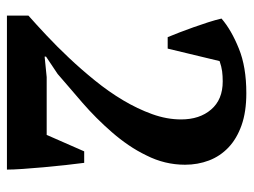

<svg xmlns="http://www.w3.org/2000/svg" viewBox="-106 -606 713 540"><g transform="rotate(90 250.0 -336.5)"><path d="M117.2 -452.1H85Q79.1 -465.8 71.8 -485.1Q64.5 -504.4 57.1 -524.9Q49.8 -545.4 43.2 -565.9Q36.6 -586.4 32.7 -603.5Q64.9 -631.3 117.2 -652.3Q168.5 -673.3 242.7 -673.3Q294.9 -673.3 332.8 -659.9Q370.6 -646.5 395.3 -623Q419.9 -599.6 431.9 -568.1Q443.8 -536.6 443.8 -501Q443.8 -443.8 417.5 -392.1Q404.8 -365.7 388.4 -341.8Q372.1 -317.9 352.5 -295.4Q313.5 -250.5 269 -211.9Q246.6 -192.9 226.6 -175.5Q206.5 -158.2 188.5 -142.6L139.6 -109.9V-106L197.3 -111.8H359.9L406.2 -217.3H438.5Q441.4 -194.8 444.8 -164.6Q448.2 -134.3 450.9 -103.5Q453.6 -72.8 455.6 -44.9Q457.5 -17.1 457.5 0H24.4V-60.5Q48.8 -82 79.8 -111.1Q110.8 -140.1 143.3 -174.6Q175.8 -209 207 -247.6Q238.3 -286.1 262.5 -326.7Q286.6 -367.2 301.5 -408.4Q316.4 -449.7 316.4 -489.7Q316.4 -542 288.6 -574.2Q260.7 -606.9 209.5 -606.9Q193.8 -606.9 180.9 -605.2Q168 -603.5 152.3 -598.1Z"/></g></svg>

Font: PT Astra Serif
Style: Bold
Weight: 700
Designer: A.Korolkova, I. Chaeva
Foundry: ParaType Ltd
Version: Version 1.002